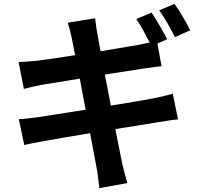

<svg xmlns="http://www.w3.org/2000/svg" viewBox="-20 -889 1040 989"><path d="M879 -869 800 -836C828 -798 860 -740 881 -698L960 -733C943 -768 906 -831 879 -869ZM77 -275 105 -142C128 -148 162 -154 205 -162C248 -170 342 -186 444 -203L478 -22C484 8 487 42 492 80L636 54C627 22 617 -14 610 -44L574 -224L791 -259C829 -265 870 -272 897 -274L870 -406C844 -399 807 -390 768 -382C723 -373 641 -360 551 -345L520 -505L720 -536C750 -540 790 -546 812 -548L791 -665L841 -687C822 -724 786 -787 761 -824L682 -791C705 -758 731 -709 751 -670L694 -658L498 -625L481 -718C476 -741 473 -775 470 -795L329 -772C336 -749 343 -725 349 -696L367 -605C281 -591 204 -580 169 -576C138 -573 108 -571 76 -569L103 -431C137 -440 163 -446 195 -452L391 -484L421 -324L181 -286C149 -282 104 -276 77 -275Z"/></svg>

Font: Noto Sans Mono CJK TC
Style: Bold
Weight: 700
Designer: Ryoko NISHIZUKA 西塚涼子 (kana, bopomofo & ideographs); Paul D. Hunt (Latin, Greek & Cyrillic); Sandoll Communications 산돌커뮤니
Foundry: Adobe
Version: Version 2.004;hotconv 1.0.118;makeotfexe 2.5.65603